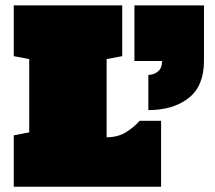

<svg xmlns="http://www.w3.org/2000/svg" viewBox="-20 -708 814 728"><path d="M489.7 -687.5H753.4V-477.1Q753.4 -381.8 695.1 -336.2Q636.7 -290.5 542.5 -290.5V-423.8Q565.4 -424.8 580.1 -438Q594.7 -451.2 594.7 -476.6H489.7ZM32.2 0V-194.8L90.8 -206.1V-483.9L32.2 -495.1V-687.5H443.4V-495.1L384.3 -483.9V-187.5Q427.2 -187.5 458.3 -207Q489.3 -226.6 509.3 -250H590.8V0Z"/></svg>

Font: Holtwood One SC
Style: Regular
Weight: 400
Designer: Vernon Adams
Foundry: Vernon Adams
Version: Version 1.100; ttfautohint (v1.8.4.7-5d5b)